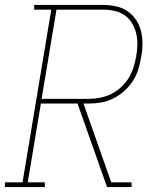

<svg xmlns="http://www.w3.org/2000/svg" viewBox="-38 -755 658 775"><path d="M-18 0V-19H53L169 -716H100V-735H379Q405 -735 430.5 -729.5Q456 -724 476.5 -710Q497 -696 511 -675Q525 -654 531 -630Q537 -606 537 -579Q537 -552 532 -526Q528 -501 520.5 -476Q513 -451 498.5 -428.5Q484 -406 464 -388Q444 -370 420 -358Q396 -346 370.5 -341.5Q345 -337 320 -337H299L411 -19H493V0H394L275 -337H127L74 -19H143V0ZM320 -356Q343 -356 366 -360.5Q389 -365 410.5 -375.5Q432 -386 450.5 -403Q469 -420 481.5 -440.5Q494 -461 501 -483.5Q508 -506 512 -529Q516 -552 516.5 -575.5Q517 -599 511.5 -621Q506 -643 494.5 -662Q483 -681 465 -693.5Q447 -706 424.5 -711Q402 -716 379 -716H190L130 -356Z"/></svg>

Font: Iosevka Etoile Thin Oblique
Style: Regular
Weight: 100
Italic angle: -9°
Designer: Belleve Invis
Foundry: Belleve Invis
Version: Version 15.5.2; ttfautohint (v1.8.4)